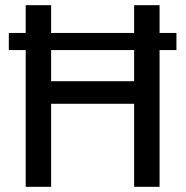

<svg xmlns="http://www.w3.org/2000/svg" viewBox="-20 -720 715 740"><path d="M79 -593V-700H177V-593H497V-700H595V-593H660V-527H595V0H497V-320H177V0H79V-527H14V-593ZM497 -527H177V-407H497Z"/></svg>

Font: MedMera Sans Display
Style: Regular
Weight: 500
Designer: Kasper Nordkvist
Foundry: UNCUT.wtf
Version: Version 1.300